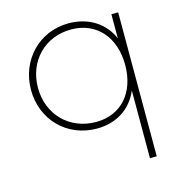

<svg xmlns="http://www.w3.org/2000/svg" viewBox="-101 -559 791 845"><g transform="rotate(-15 295.0 -137.0)"><path d="M288 10C378 10 446 -35 479 -112V196H510V-460H479V-350C447 -425 376 -470 286 -470C152 -470 51 -365 51 -229C51 -93 152 10 288 10ZM83 -230C83 -352 170 -441 290 -441C404 -441 480 -357 480 -229C480 -102 406 -19 292 -19C171 -19 83 -108 83 -230Z"/></g></svg>

Font: MV Cash Thin
Style: Regular
Weight: 100
Designer: Rodrigo Fuenzalida
Foundry: fragTYPE
Version: Version 1.100;Glyphs 3.1.2 (3151)